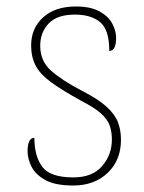

<svg xmlns="http://www.w3.org/2000/svg" viewBox="-20 -562 445 592"><path d="M206 10Q150 10 119.5 -7Q89 -24 77 -48.5Q65 -73 65 -95Q65 -137 86 -137Q86 -80 110.5 -47.5Q135 -15 206 -15Q265 -15 295 -50Q325 -85 325 -132Q325 -156 318 -175.5Q311 -195 290.5 -213Q270 -231 229 -252Q171 -284 137.5 -308.5Q104 -333 90 -359.5Q76 -386 76 -422Q76 -475 113 -508.5Q150 -542 214 -542Q259 -542 286.5 -527Q314 -512 326 -489.5Q338 -467 338 -445Q338 -405 317 -405Q317 -470 289 -493.5Q261 -517 211 -517Q156 -517 130 -489.5Q104 -462 104 -421Q104 -374 137 -344.5Q170 -315 231 -283Q282 -257 308 -233.5Q334 -210 343.5 -185.5Q353 -161 353 -131Q353 -68 312 -29Q271 10 206 10Z"/></svg>

Font: Noto Serif Myanmar Thin
Style: Regular
Weight: 100
Designer: Ben Mitchell and the Monotype Design Team
Foundry: Monotype Imaging Inc.
Version: Version 2.106; ttfautohint (v1.8.4.7-5d5b)